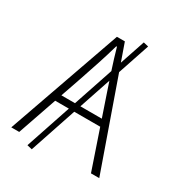

<svg xmlns="http://www.w3.org/2000/svg" viewBox="-179 -811 883 964"><g transform="rotate(30 263.0 -329.0)"><path d="M152 44 123 37 371 -702 400 -695ZM8 0 240 -659H286L518 0H470L338 -388Q318 -447 300 -501.5Q282 -556 265 -616H261Q244 -556 226 -501.5Q208 -447 188 -388L54 0ZM114 -226V-265H409V-226Z"/></g></svg>

Font: Source Sans 3 ExtraLight Light
Style: Regular
Weight: 300
Version: Version 3.052;hotconv 1.1.0;makeotfexe 2.6.0